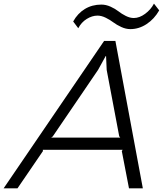

<svg xmlns="http://www.w3.org/2000/svg" viewBox="-74 -1035 895 1055"><path d="M207 -278.8H586.9L581.1 -286.1L512.2 -650.9L508.8 -727.1H506.8L464.8 -650.9L215.8 -285.2ZM560.1 -810.1 710.9 0H634.8L595.2 -205.1L600.1 -211.9H161.1L162.1 -205.1L22 0H-54.2L498 -810.1ZM772 -1015.1 800.8 -978Q773.9 -930.7 731.7 -902.8Q689.5 -875 642.1 -875Q617.7 -875 592.3 -886.7Q566.9 -898.4 548.8 -912.1Q530.8 -925.8 507.1 -937.5Q483.4 -949.2 461.9 -949.2Q432.1 -949.2 402.6 -930.9Q373 -912.6 356 -879.9L328.1 -917Q352.5 -961.4 392.3 -985.6Q432.1 -1009.8 482.9 -1009.8Q508.3 -1009.8 533.7 -998.3Q559.1 -986.8 576.7 -972.9Q594.2 -959 617.2 -947.5Q640.1 -936 661.1 -936Q692.4 -936 723.6 -959.2Q754.9 -982.4 772 -1015.1Z"/></svg>

Font: Sinkin Sans 300 Light Italic
Style: Regular
Weight: 300
Italic angle: -112°
Designer: Keith Bates
Foundry: K-Type
Version: Sinkin Sans (version 1.0)  by Keith Bates   •   © 2014   www